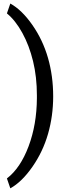

<svg xmlns="http://www.w3.org/2000/svg" viewBox="-20 -822 388 1072"><path d="M276.9 -283.7Q276.9 -174.8 248.3 -75Q219.7 24.9 160.9 109.4Q102.1 193.8 37.6 229.5L18.6 174.3Q93.8 116.7 139.4 -4.6Q185.1 -126 186 -273.9V-289.6Q186 -392.1 164.6 -480.2Q143.1 -568.4 104.7 -638.2Q66.4 -708 18.6 -747.1L37.6 -802.2Q102.1 -766.6 160.4 -683.1Q218.8 -599.6 247.8 -499Q276.9 -398.4 276.9 -283.7Z"/></svg>

Font: SteelSelectRoboto
Style: Roboto-Regular
Weight: 400
Designer: Google
Version: Version 2.137; 2017